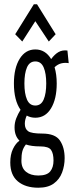

<svg xmlns="http://www.w3.org/2000/svg" viewBox="-20 -705 353 897"><path d="M145 -155Q123 -155 105 -165Q96 -146 96 -127Q96 -103 111.5 -92Q127 -81 177 -81Q238 -81 260 -48.5Q282 -16 282 34Q282 69 270 101Q258 133 231 152.5Q204 172 159 172Q99 172 63.5 142.5Q28 113 28 54Q28 17 40.5 -9Q53 -35 71 -48Q48 -70 48 -110Q48 -132 56 -152.5Q64 -173 76 -192Q45 -236 45 -315Q45 -387 72 -430.5Q99 -474 145 -474Q192 -474 219 -429Q235 -451 253 -461.5Q271 -472 295 -469L301 -410Q283 -413 266.5 -409Q250 -405 235 -391Q245 -357 245 -315Q245 -243 218.5 -199Q192 -155 145 -155ZM145 -212Q172 -212 184 -240Q196 -268 196 -315Q196 -362 184 -390Q172 -418 145 -418Q118 -418 106 -390Q94 -362 94 -315Q94 -268 106 -240Q118 -212 145 -212ZM80 46Q80 80 101.5 97.5Q123 115 159 115Q199 115 214.5 96Q230 77 230 45Q230 12 218.5 -4.5Q207 -21 168 -21Q127 -21 101 -30Q89 -15 84.5 1.5Q80 18 80 46ZM84 -511 51 -545 138 -685H153L240 -545L208 -511L145 -606Z"/></svg>

Font: Inconsolata ExtraCondensed Thin
Style: Regular
Weight: 100
Width: 2
Monospace: yes
Designer: Raph Levien, Cyreal, Brenton Simpson
Foundry: Raph Levien, Cyreal, Google
Version: Version 3.100; ttfautohint (v1.8.4.7-5d5b)